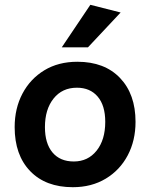

<svg xmlns="http://www.w3.org/2000/svg" viewBox="-20 -770 625 799"><path d="M302 -513Q415 -513 479.5 -445.5Q544 -378 544 -263Q544 -185 511.5 -123.5Q479 -62 420 -26.5Q361 9 283 9Q170 9 105.5 -58Q41 -125 41 -241Q41 -319 73.5 -380.5Q106 -442 164.5 -477.5Q223 -513 302 -513ZM287 -98Q346 -98 382 -143Q418 -188 418 -263Q418 -331 386.5 -368Q355 -405 300 -405Q239 -405 203 -360Q167 -315 167 -241Q167 -173 198.5 -135.5Q230 -98 287 -98ZM237 -573 356 -750 482 -718 346 -573Z"/></svg>

Font: Livvic SemiBold
Style: Regular
Weight: 600
Designer: Jacques Le Bailly, Baron von Fonthausen
Version: Version 1.001; ttfautohint (v1.8.2)